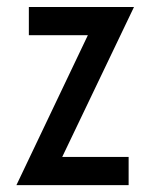

<svg xmlns="http://www.w3.org/2000/svg" viewBox="-20 -539 438 559"><path d="M27.8 0 235.8 -436.5H64V-518.6H370.1L161.1 -82H354.5V0Z"/></svg>

Font: Voltaire
Style: Regular
Weight: 400
Designer: Yvonne Schüttler, Eben Sorkin, Emma Marichal
Foundry: Sorkin Type Co.
Version: Version 1.010; ttfautohint (v1.8.4.7-5d5b)